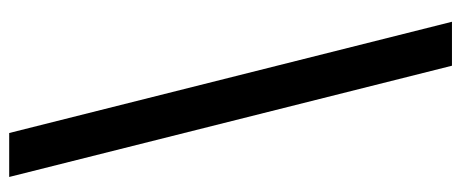

<svg xmlns="http://www.w3.org/2000/svg" viewBox="-320 -526 1027 428"><g transform="rotate(90 194.0 -311.5)"><path d="M28 -805H126L374 182H276Z"/></g></svg>

Font: Kinto Sans
Style: Bold
Weight: 700
Designer: Authors: Ryoko NISHIZUKA  (kana & ideographs); Paul D. Hunt (Latin, Greek & Cyrillic); Wenlong ZHANG  (bopomofo); Sandol
Foundry: Adobe Systems Incorporated, ookami Inc.
Version: Version 0.001